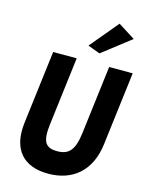

<svg xmlns="http://www.w3.org/2000/svg" viewBox="-145 -1078 918 1189"><g transform="rotate(15 314.0 -483.0)"><path d="M319 -808 397 -779 579 -920 470 -989ZM477 -713 423 -275C409 -162 374 -126 300 -126C225 -126 201 -162 215 -275L269 -713H118L60 -243C39 -69 124 23 282 23C440 23 549 -69 570 -243L628 -713Z"/></g></svg>

Font: Bluebird
Style: SfBdNrwObl
Weight: 700
Designer: Jasper
Foundry: Cannot Into Space Fonts
Version: Version 0.98